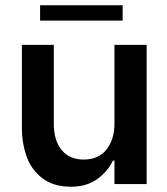

<svg xmlns="http://www.w3.org/2000/svg" viewBox="-20 -698 635 728"><path d="M63 -528H184V-229Q184 -165 214 -129Q244 -93 297 -93Q354 -93 384 -131.5Q414 -170 414 -229V-528H536V0H414V-89H408Q389 -48 348.5 -19Q308 10 250 10Q181 10 139 -23.5Q97 -57 80 -107Q63 -157 63 -210ZM132 -678H445V-620H132Z"/></svg>

Font: Lopes Sans SemiBold
Style: Regular
Weight: 600
Designer: Gabriel Lam, Diego Maldonado
Foundry: TypeRant, Foresti Design
Version: Version 4.000